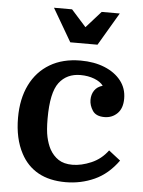

<svg xmlns="http://www.w3.org/2000/svg" viewBox="-55 -824 656 878"><g transform="rotate(5 273.0 -385.0)"><path d="M300 -550Q362 -550 410 -530.5Q458 -511 485.5 -476Q513 -441 513 -394Q513 -349 489 -325.5Q465 -302 430 -302Q391 -302 375.5 -326Q360 -350 360 -375Q360 -400 372.5 -418.5Q385 -437 410 -444Q397 -462 368.5 -473Q340 -484 305 -484Q242 -484 207 -438Q172 -392 172 -273Q172 -219 179 -188Q186 -157 198 -134Q214 -105 239 -88.5Q264 -72 303 -72Q344 -72 389.5 -91.5Q435 -111 465 -152L519 -110Q473 -46 411 -18Q349 10 279 10Q205 10 153.5 -18.5Q102 -47 73 -102Q37 -169 37 -265Q37 -352 68.5 -416Q100 -480 159 -515Q218 -550 300 -550ZM370 -629 459 -780H376L308 -704L240 -780H157L245 -629Z"/></g></svg>

Font: Domine
Style: Bold
Weight: 700
Designer: Pablo Impallari, Rodrigo Fuenzalida, Brenda Gallo
Foundry: Pablo Impallari, Rodrigo Fuenzalida, Brenda Gallo
Version: Version 2.000